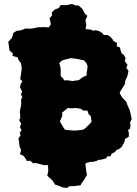

<svg xmlns="http://www.w3.org/2000/svg" viewBox="-20 -817 691 971"><path d="M294 130 282 124 259 117 244 94 219 72 224 49 223 20 224 18H201L179 12L159 7L148 9L133 -4L116 -3L107 -18L99 -29L81 -37L87 -60L79 -74L76 -103L73 -116L84 -133L80 -145L89 -159L81 -174L87 -192L76 -211L82 -217V-239L80 -249L82 -263L87 -286V-315L93 -325L86 -340L92 -354L81 -376L85 -392L93 -406L82 -417L87 -447L90 -473L86 -497L73 -515L69 -527L43 -534L46 -545L28 -562L24 -591L22 -606L40 -625L48 -651L64 -661L86 -664L110 -673L127 -672L144 -673L172 -679H183L198 -680L219 -679L223 -678L227 -679L237 -694L231 -726L243 -738L242 -754L256 -768L278 -777L286 -791H316L343 -797L363 -789L376 -790L396 -773L409 -748L422 -737L412 -714L417 -693L413 -673L414 -670L422 -669L441 -667L450 -662L464 -664L481 -660L497 -650L505 -640H524L538 -631L551 -616L552 -611L571 -600V-583L587 -577L590 -562L595 -547L606 -540L615 -524L611 -508L625 -489L618 -474L630 -459L624 -431L614 -410L612 -393L597 -368L585 -349L590 -337L598 -324L618 -303L624 -287L637 -257L640 -244L646 -215L637 -196L640 -188L638 -167L628 -159L632 -142L631 -125L613 -115L609 -99L596 -75L585 -65L569 -58L561 -48L545 -40L538 -26L524 -27L516 -16L494 -10L476 -8L471 -4L449 2L440 1L417 7L411 13L413 22L416 49L420 67L404 94L392 110L388 120L355 124L331 125L318 134ZM346 -407 358 -409 375 -411 382 -414 389 -420 399 -427 408 -431 419 -436 418 -445 419 -453 421 -464 422 -475 423 -483 418 -496 412 -503 406 -511 392 -514 385 -516 379 -517 369 -519 356 -521 348 -522 335 -523 326 -520 318 -518 308 -516 297 -512 291 -509 287 -505 280 -499 283 -488 285 -480 287 -468V-440L288 -430L296 -424L300 -418L306 -410L321 -411L335 -409ZM351 -157H365L372 -158L383 -159L391 -160L400 -161L412 -169L425 -182L433 -189L443 -201L442 -210L440 -222L439 -230L432 -236L428 -240L422 -258H400L395 -262L389 -267L376 -269L365 -270L356 -271L346 -269L332 -270H322L314 -264L306 -257L294 -248L295 -240V-232L290 -220L287 -213L283 -203L293 -185L298 -177L301 -172L308 -162L314 -160L325 -159L337 -158Z"/></svg>

Font: Winky Rough Black
Style: Regular
Weight: 900
Designer: Simon Atzbach
Foundry: typofactur
Version: Version 1.206; ttfautohint (v1.8.4.7-5d5b)